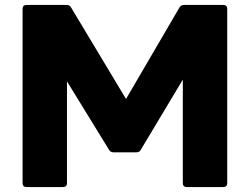

<svg xmlns="http://www.w3.org/2000/svg" viewBox="-20 -754 1007 774"><path d="M87 0Q71 0 71 -16V-718Q71 -734 87 -734H249Q262 -734 267 -723L488 -355L703 -723Q709 -734 721 -734H880Q896 -734 896 -718V-16Q896 0 880 0H733Q717 0 717 -16V-433L548 -151Q543 -140 530 -140H437Q425 -140 419 -151L250 -426V-16Q250 0 234 0Z"/></svg>

Font: LINE Seed Sans TH App ExtraBold
Style: Regular
Weight: 800
Designer: Dalton Maag Ltd | Thai characters by Cadson Demak Co.,Ltd.
Foundry: Dalton Maag Ltd
Version: Version 1.003